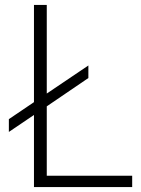

<svg xmlns="http://www.w3.org/2000/svg" viewBox="-20 -760 571 780"><path d="M16 -276 118 -345V-740H170V-380L339 -494V-443L170 -328V-46H517V0H118V-293L16 -224Z"/></svg>

Font: Encode Sans Normal
Style: ExtraLight
Weight: 200
Designer: Pablo Impallari, Andres Torresi
Foundry: Pablo Impallari, Andres Torresi
Version: Version 1.000; ttfautohint (v1.00) -l 8 -r 50 -G 200 -x 14 -